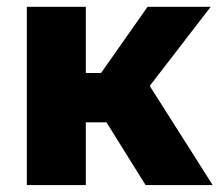

<svg xmlns="http://www.w3.org/2000/svg" viewBox="-20 -536 645 556"><path d="M57.7 0V-516.4H228.5V-324.7H272.7L407.4 -516.4H590.2L332.4 -181.8H228.5V0ZM401.6 0 282.1 -191.8 388.6 -326.7 595.9 0Z"/></svg>

Font: REM Medium
Style: Regular
Weight: 500
Designer: Octavio Pardo
Foundry: Ashler Design
Version: Version 1.005;gftools[0.9.28]